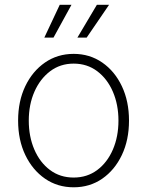

<svg xmlns="http://www.w3.org/2000/svg" viewBox="-20 -777 620 808"><path d="M290 11.2Q222.2 11.2 169.4 -25.1Q116.7 -61.5 86.4 -124.8Q56.2 -188 56.2 -269.5Q56.2 -351.1 86.4 -414.3Q116.7 -477.5 169.4 -513.9Q222.2 -550.3 290 -550.3Q357.4 -550.3 410.2 -513.9Q462.9 -477.5 492.9 -414.1Q522.9 -350.6 522.9 -269.5Q522.9 -188 492.9 -124.8Q462.9 -61.5 410.4 -25.1Q357.9 11.2 290 11.2ZM290 -29.8Q346.7 -29.8 389.2 -61.5Q431.6 -93.3 455.1 -147.7Q478.5 -202.1 478.5 -269.5Q478.5 -336.4 455.1 -390.9Q431.6 -445.3 389.2 -477.3Q346.7 -509.3 290 -509.3Q233.4 -509.3 190.9 -477.1Q148.4 -444.8 124.8 -390.9Q101.1 -336.9 101.1 -269.5Q101.1 -202.1 124.5 -147.7Q147.9 -93.3 190.4 -61.5Q232.9 -29.8 290 -29.8ZM205.1 -618.7H166.5L231.4 -756.8H280.8ZM344.7 -618.7H305.7L387.7 -756.8H439Z"/></svg>

Font: Inter 16pt ExtraLight
Style: Regular
Weight: 250
Version: Version 4.001;git-66647c0bb